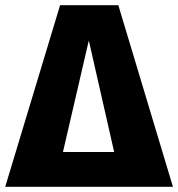

<svg xmlns="http://www.w3.org/2000/svg" viewBox="-39 -715 682 735"><path d="M414 -695 623 0H-19L191 -695ZM301 -560 202 -133H398Z"/></svg>

Font: FiraGO ExtraBold
Style: Regular
Weight: 800
Designer: bBox Type
Foundry: bBox Type GmbH
Version: Version 1.001;PS 001.001;hotconv 1.0.88;makeotf.lib2.5.64775